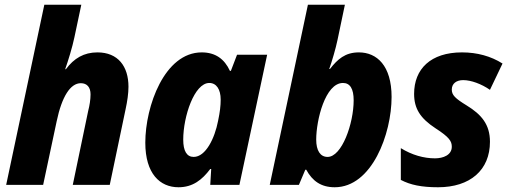

<svg xmlns="http://www.w3.org/2000/svg" viewBox="-20 -780 2147 810"><path d="M6 0H162L219 -268C241 -373 277 -429 321 -429C347 -429 362 -412 362 -382C362 -360 358 -335 352 -312L287 0H443L510 -320C517 -352 522 -386 522 -414C522 -500 478 -559 391 -559C334 -559 292 -534 258 -488H255C268 -525 285 -580 294 -623L323 -760H167Z M733 10C794 10 833 -22 867 -67H871L867 0H990L1107 -549H980L954 -481H950C927 -531 889 -559 831 -559C674 -559 593 -332 593 -178C593 -47 655 10 733 10ZM797 -118C768 -118 753 -143 753 -191C753 -289 800 -430 863 -430C893 -430 911 -403 911 -360C911 -334 908 -308 900 -270C886 -197 848 -118 797 -118Z M1392 10C1549 10 1632 -215 1632 -371C1632 -503 1570 -559 1494 -559C1436 -559 1404 -530 1372 -489H1369C1381 -523 1396 -574 1404 -612L1435 -760H1279L1118 0H1241L1268 -64H1272C1298 -16 1335 10 1392 10ZM1362 -118C1331 -118 1314 -145 1314 -191C1314 -273 1352 -430 1427 -430C1457 -430 1472 -405 1472 -357C1472 -258 1422 -118 1362 -118Z M1828 10C1963 10 2047 -62 2047 -182C2047 -255 2011 -297 1949 -335C1900 -365 1886 -379 1886 -402C1886 -428 1906 -442 1934 -442C1967 -442 2011 -426 2047 -401L2100 -512C2051 -543 1993 -559 1929 -559C1797 -559 1727 -489 1727 -384C1727 -322 1753 -281 1817 -239C1876 -201 1886 -184 1886 -161C1886 -126 1850 -112 1815 -112C1768 -112 1718 -126 1671 -155V-21C1711 0 1758 10 1828 10Z"/></svg>

Font: Noto Sans SemiCondensed ExtraBold
Style: Italic
Weight: 800
Width: 4
Italic angle: -12°
Designer: Monotype Design Team
Foundry: Monotype Imaging Inc.
Version: Version 2.013